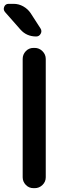

<svg xmlns="http://www.w3.org/2000/svg" viewBox="-41 -980 364 1000"><path d="M64.5 -827.1 -14.6 -917Q-25.4 -929.7 -19 -944.8Q-12.7 -960 3.9 -960H30.3Q56.6 -960 80.1 -946.8Q103.5 -933.6 118.2 -912.1L169.9 -832Q178.7 -818.4 170.9 -804.2Q163.1 -790 147.5 -790Q96.7 -790 64.5 -827.1ZM133.8 -730.5H139.6Q163.1 -730.5 180.2 -713.4Q197.3 -696.3 197.3 -672.9V-56.6Q197.3 -33.2 180.2 -16.6Q163.1 0 139.6 0H133.8Q109.4 0 93.3 -17.1Q77.1 -34.2 77.1 -56.6V-672.9Q77.1 -696.3 93.3 -713.4Q109.4 -730.5 133.8 -730.5Z"/></svg>

Font: Rounded Mgen+ 2p medium
Style: Regular
Weight: 500
Designer: [Source Han Sans]
Ryoko NISHIZUKA  (kana & ideographs); Paul D. Hunt (Latin, Greek & Cyrillic); Wenlong ZHANG  (bopomofo
Version: Version 1.059.20150602